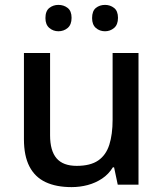

<svg xmlns="http://www.w3.org/2000/svg" viewBox="-20 -756 670 786"><path d="M547 -539V0H462L447 -71H442Q425 -43 398 -25Q371 -7 339 1.5Q307 10 273 10Q210 10 166.5 -10.5Q123 -31 100.5 -74.5Q78 -118 78 -186V-539H185V-202Q185 -139 211.5 -108Q238 -77 294 -77Q350 -77 382 -99Q414 -121 427.5 -163.5Q441 -206 441 -266V-539ZM166 -682Q166 -711 182 -723.5Q198 -736 219 -736Q241 -736 257 -723.5Q273 -711 273 -683Q273 -655 257 -641.5Q241 -628 219 -628Q198 -628 182 -641.5Q166 -655 166 -682ZM357 -682Q357 -711 372.5 -723.5Q388 -736 410 -736Q431 -736 447 -723.5Q463 -711 463 -683Q463 -655 447 -641.5Q431 -628 410 -628Q388 -628 372.5 -641.5Q357 -655 357 -682Z"/></svg>

Font: Noto Sans Thai Medium
Style: Regular
Weight: 500
Designer: Monotype Design Team
Foundry: Monotype Imaging Inc.
Version: Version 2.001